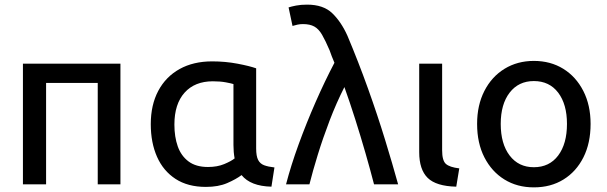

<svg xmlns="http://www.w3.org/2000/svg" viewBox="-20 -796 2621 829"><path d="M79 0V-521H500V0H402V-438H179V0Z M869 11Q791 11 738 -23.5Q685 -58 658 -119Q631 -180 631 -260Q631 -343 663.5 -404Q696 -465 755.5 -498Q815 -531 896 -531Q953 -531 1005.5 -521Q1058 -511 1086 -501V-155Q1086 -122 1094.5 -105.5Q1103 -89 1120.5 -82.5Q1138 -76 1165 -73L1152 10Q1062 8 1023 -40Q999 -22 961 -5.5Q923 11 869 11ZM878 -75Q918 -75 948 -87.5Q978 -100 993 -112Q988 -139 988 -170V-433Q979 -436 955 -440.5Q931 -445 899 -445Q821 -445 777 -396Q733 -347 733 -258Q733 -205 747.5 -164Q762 -123 794 -99Q826 -75 878 -75Z M1215 0Q1236 -81 1269.5 -173Q1303 -265 1343 -356Q1383 -447 1424 -525Q1418 -539 1412.5 -553Q1407 -567 1403 -579Q1385 -621 1370.5 -646Q1356 -671 1337 -681.5Q1318 -692 1288 -692Q1275 -692 1264 -689.5Q1253 -687 1243 -684L1226 -764Q1238 -768 1258.5 -772Q1279 -776 1306 -776Q1376 -776 1414.5 -739Q1453 -702 1480 -642Q1528 -528 1569 -413.5Q1610 -299 1642.5 -193Q1675 -87 1699 0H1595Q1579 -62 1558 -135Q1537 -208 1513.5 -282Q1490 -356 1467 -420Q1432 -351 1403 -275Q1374 -199 1352 -127.5Q1330 -56 1316 0Z M1950 10Q1863 8 1826.5 -28Q1790 -64 1790 -139V-521H1889V-147Q1889 -103 1905 -88.5Q1921 -74 1963 -69Z M2285 13Q2213 13 2158 -21Q2103 -55 2071.5 -116.5Q2040 -178 2040 -261Q2040 -342 2071.5 -403.5Q2103 -465 2158.5 -499Q2214 -533 2285 -533Q2357 -533 2412 -499Q2467 -465 2498.5 -403.5Q2530 -342 2530 -261Q2530 -178 2499 -116.5Q2468 -55 2413 -21Q2358 13 2285 13ZM2285 -74Q2352 -74 2390 -124.5Q2428 -175 2428 -261Q2428 -346 2390 -396Q2352 -446 2285 -446Q2219 -446 2180.5 -396Q2142 -346 2142 -261Q2142 -175 2180.5 -124.5Q2219 -74 2285 -74Z"/></svg>

Font: Ubuntu Sans Medium
Style: Regular
Weight: 500
Designer: Dalton Maag Ltd
Foundry: Dalton Maag Ltd
Version: Version 1.006; ttfautohint (v1.8.4.7-5d5b)